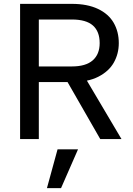

<svg xmlns="http://www.w3.org/2000/svg" viewBox="-20 -720 689 994"><path d="M84 -700H352Q432 -700 487 -674Q542 -648 568.5 -602Q595 -556 595 -497Q595 -442 569.5 -396.5Q544 -351 489.5 -323Q435 -295 352 -295H181V0H84ZM312 -326H416L609 0H499ZM496 -497Q496 -557 461 -588Q426 -619 352 -619H181V-376H352Q424 -376 460 -407.5Q496 -439 496 -497ZM278 53H384L296 254H223Z"/></svg>

Font: AF Albert Sans Medium
Style: Regular
Weight: 500
Designer: Andreas Rasmussen
Foundry: a.Foundry
Version: Version 1.300;Glyphs 3.2 (3231)